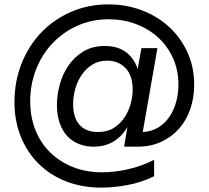

<svg xmlns="http://www.w3.org/2000/svg" viewBox="-20 -680 953 877"><path d="M443 177Q355 177 282 148.5Q209 120 156.5 68Q104 16 75 -56Q46 -128 46 -214Q46 -307 78 -388.5Q110 -470 167.5 -530.5Q225 -591 304 -625.5Q383 -660 476 -660Q556 -660 627.5 -633Q699 -606 752 -557.5Q805 -509 836 -441.5Q867 -374 867 -293Q867 -235 849.5 -183Q832 -131 798.5 -93Q765 -55 717 -32.5Q669 -10 608 -10H547L562 -100Q538 -58 499 -34Q460 -10 407 -10Q373 -10 342.5 -21.5Q312 -33 289.5 -56Q267 -79 253.5 -115.5Q240 -152 240 -201Q240 -246 253 -294Q266 -342 293 -381Q320 -420 361 -445Q402 -470 459 -470Q517 -470 554.5 -442.5Q592 -415 609 -365L626 -460H699L632 -77Q672 -79 702.5 -97.5Q733 -116 753.5 -146Q774 -176 784.5 -214Q795 -252 795 -293Q795 -360 770 -415Q745 -470 701.5 -509.5Q658 -549 600 -570.5Q542 -592 476 -592Q399 -592 333.5 -562.5Q268 -533 220 -482.5Q172 -432 145 -363.5Q118 -295 118 -217Q118 -145 142 -85.5Q166 -26 209.5 16.5Q253 59 313 83Q373 107 446 107Q503 107 565 93Q627 79 684 50V125Q627 153 563.5 165Q500 177 443 177ZM314 -205Q314 -142 343.5 -109.5Q373 -77 427 -77Q471 -77 501 -96.5Q531 -116 550 -145.5Q569 -175 577.5 -208.5Q586 -242 586 -269Q586 -337 552.5 -370Q519 -403 470 -403Q431 -403 402 -385Q373 -367 353.5 -338.5Q334 -310 324 -275Q314 -240 314 -205Z"/></svg>

Font: CyStack Display
Style: Regular
Weight: 400
Designer: Weizhong Zhang
Foundry: 本地遙控
Version: Version 1.000;Glyphs 3.1.2 (3151)